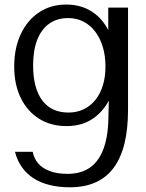

<svg xmlns="http://www.w3.org/2000/svg" viewBox="-20 -532 633 835"><path d="M283.8 282.5Q236.4 282.5 196.6 272.8Q156.9 263.1 126.5 243.7Q96.1 224.2 75.5 195.3Q54.9 166.4 45.1 128.1H122.3Q127.7 157.2 146.1 178.7Q164.6 200.2 196.7 212.1Q228.8 224.1 274 224.1Q333.3 224.1 372.7 195.7Q412.1 167.3 431.9 110.2Q451.7 53.2 451.7 -32.8L454.8 -160.8L471.1 -135.7Q447.8 -66.7 396.4 -25.2Q345 16.4 269.8 16.4Q201 16.4 149.7 -15.8Q98.4 -48.1 70.1 -106.5Q41.8 -164.8 41.8 -242.7Q41.8 -322.6 70.3 -383.4Q98.7 -444.2 149.8 -478.2Q200.9 -512.2 268.3 -512.2Q340.6 -512.2 392 -472.9Q443.3 -433.7 468.5 -359.7L450.8 -334.2V-498.8H536.8V-54.9Q536.8 28.3 521.5 91.4Q506.1 154.4 474.9 197Q443.6 239.5 395.9 261Q348.3 282.5 283.8 282.5ZM277.7 -42.5Q314.5 -42.5 344.2 -56.9Q373.9 -71.3 395 -97.7Q416.2 -124.1 427.4 -160.8Q438.7 -197.4 438.7 -242Q438.7 -289.2 427.1 -327.8Q415.5 -366.4 394 -394.6Q372.5 -422.8 342.8 -438.1Q313.1 -453.4 276.5 -453.4Q228.7 -453.4 194.6 -429.5Q160.5 -405.6 142.2 -359.7Q124 -313.8 124 -247Q124 -197.1 134.2 -159Q144.4 -120.8 164.1 -94.8Q183.8 -68.8 212.3 -55.6Q240.7 -42.5 277.7 -42.5Z"/></svg>

Font: Russolo 10pt ExtraLight
Style: Regular
Weight: 200
Designer: Micah Stupak-Hahn
Version: Version 1.000